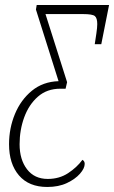

<svg xmlns="http://www.w3.org/2000/svg" viewBox="-20 -734 454 764"><path d="M168 10Q95 10 55.5 -36Q16 -82 16 -160Q16 -224 39.5 -280.5Q63 -337 107 -373Q151 -409 213 -411L123 -696L126 -714H414L383 -558H357Q360 -577 363.5 -601Q367 -625 367 -638Q367 -662 357.5 -670Q348 -678 310 -678H161L247 -407L241 -381H220Q167 -381 131 -349.5Q95 -318 76.5 -267.5Q58 -217 58 -160Q58 -99 87.5 -60.5Q117 -22 170 -22Q216 -22 251 -45Q286 -68 308 -98Q317 -93 317 -82Q317 -64 298 -42.5Q279 -21 246 -5.5Q213 10 168 10Z"/></svg>

Font: Noto Serif ExtraCondensed ExtraLight
Style: Italic
Weight: 200
Width: 2
Italic angle: -12°
Designer: Monotype Design Team
Foundry: Monotype Imaging Inc.
Version: Version 2.014; ttfautohint (v1.8.4.7-5d5b)